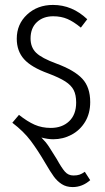

<svg xmlns="http://www.w3.org/2000/svg" viewBox="-20 -554 426 779"><path d="M324 143 346 177Q314 205 275 205Q249 205 230.5 193Q212 181 198.5 162.5Q185 144 164 108Q133 55 104.5 17Q76 -21 30 -56L57 -88Q91 -61 120.5 -48Q150 -35 186 -35Q232 -35 260.5 -62Q289 -89 289 -138Q289 -169 279 -188.5Q269 -208 245 -223.5Q221 -239 176 -256Q107 -281 77.5 -314Q48 -347 48 -397Q48 -456 90 -495Q132 -534 195 -534Q273 -534 334 -476L308 -442Q279 -466 253.5 -477Q228 -488 196 -488Q155 -488 129.5 -464Q104 -440 104 -398Q104 -362 126.5 -340Q149 -318 209 -296Q282 -269 314 -234.5Q346 -200 346 -140Q346 -94 325.5 -60Q305 -26 270.5 -7.5Q236 11 196 11Q174 11 148 4Q166 22 178.5 41Q191 60 210 91Q230 127 243.5 142.5Q257 158 278 158Q293 158 303 154.5Q313 151 324 143Z"/></svg>

Font: Fira Sans Extra Condensed Light
Style: Regular
Weight: 300
Width: 1
Designer: Carrois Corporate & Edenspiekermann AG
Foundry: Carrois Corporate GbR & Edenspiekermann AG
Version: Version 4.203